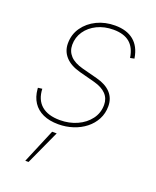

<svg xmlns="http://www.w3.org/2000/svg" viewBox="-147 -640 787 967"><g transform="rotate(20 247.0 -156.5)"><path d="M200.7 11.7Q152.8 11.7 118.7 -3.9Q84.5 -19.5 65.2 -48.8Q45.9 -78.1 42.5 -119.1Q42 -123.5 42.2 -122.3Q42.5 -121.1 42 -126L64.5 -128.9Q66.9 -70.8 101.8 -40.8Q136.7 -10.7 201.2 -10.7Q251 -10.7 292.7 -29.5Q334.5 -48.3 359.6 -81.8Q384.8 -115.2 384.8 -158.7Q384.8 -192.9 362.8 -216.1Q340.8 -239.3 296.9 -251L215.3 -272.5Q162.1 -286.6 134.8 -316.4Q107.4 -346.2 107.4 -388.2Q107.4 -436.5 133.8 -473.9Q160.2 -511.2 203.9 -532.5Q247.6 -553.7 300.8 -553.7Q363.8 -553.7 401.1 -523.2Q438.5 -492.7 448.2 -433.1Q448.7 -431.2 448.5 -431.9Q448.2 -432.6 448.7 -430.2L426.8 -425.8Q418.9 -479 387.7 -505.1Q356.4 -531.2 300.3 -531.2Q252 -531.2 213.4 -512.5Q174.8 -493.7 152.6 -461.4Q130.4 -429.2 130.4 -388.7Q130.4 -354.5 152.8 -330.3Q175.3 -306.2 221.7 -293.9L303.7 -272.5Q354.5 -259.3 380.9 -230.5Q407.2 -201.7 407.2 -159.7Q407.2 -121.1 390.6 -89.6Q374 -58.1 345.2 -35.4Q316.4 -12.7 279.1 -0.5Q241.7 11.7 200.7 11.7ZM107.9 241.2 185.1 57.6H209.5L125.5 241.2Z"/></g></svg>

Font: Inter Thin
Style: Italic
Weight: 250
Italic angle: -9.3988°
Designer: Rasmus Andersson
Foundry: rsms
Version: Version 4.001;git-66647c0bb